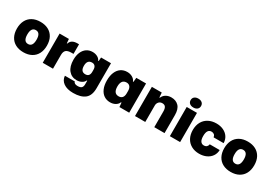

<svg xmlns="http://www.w3.org/2000/svg" viewBox="39 -1837 4390 3096"><g transform="rotate(30 2234.0 -289.0)"><path d="M25 -272Q25 -357 57.5 -420.5Q90 -484 153 -519Q216 -554 304 -554Q388 -554 451 -521Q514 -488 548.5 -424.5Q583 -361 583 -272Q583 -187 550.5 -123.5Q518 -60 455 -25Q392 10 304 10Q220 10 157 -23Q94 -56 59.5 -119.5Q25 -183 25 -272ZM390 -272Q390 -401 304 -401Q218 -401 218 -272Q218 -143 304 -143Q390 -143 390 -272Z M662 -544H835L842 -465H849Q866 -513 901.5 -532Q937 -551 990 -551H1020V-372H986Q911 -372 882 -344Q853 -316 853 -257V0H662Z M1076 2H1260Q1263 21 1282.5 32.5Q1302 44 1333 44Q1387 44 1407.5 22.5Q1428 1 1428 -40V-108H1419Q1405 -73 1365 -51Q1325 -29 1274 -29Q1179 -29 1122.5 -98Q1066 -167 1066 -291Q1066 -373 1092 -432Q1118 -491 1165 -522.5Q1212 -554 1274 -554Q1324 -554 1364 -533Q1404 -512 1419 -475H1429L1434 -544H1619V-80Q1619 58 1544 117.5Q1469 177 1328 177Q1213 177 1147 129.5Q1081 82 1076 2ZM1427 -271V-311Q1427 -355 1406.5 -378Q1386 -401 1352 -401Q1261 -401 1261 -291Q1261 -182 1347 -182Q1388 -182 1407.5 -205.5Q1427 -229 1427 -271Z M1700 -272Q1700 -360 1727 -423.5Q1754 -487 1803.5 -520.5Q1853 -554 1919 -554Q1974 -554 2016 -529.5Q2058 -505 2073 -465H2083L2090 -544H2272V0H2090L2083 -79H2073Q2058 -39 2016 -14.5Q1974 10 1919 10Q1853 10 1803.5 -23.5Q1754 -57 1727 -120.5Q1700 -184 1700 -272ZM2081 -249V-295Q2081 -345 2058 -373Q2035 -401 1995 -401Q1943 -401 1919 -367Q1895 -333 1895 -272Q1895 -143 1990 -143Q2036 -143 2058.5 -171Q2081 -199 2081 -249Z M2380 -544H2564L2571 -455H2579Q2598 -503 2641 -528.5Q2684 -554 2740 -554Q2826 -554 2878 -500.5Q2930 -447 2930 -333V0H2739V-291Q2739 -346 2720.5 -373Q2702 -400 2660 -400Q2618 -400 2594.5 -372Q2571 -344 2571 -308V0H2380Z M3029 -544H3220V0H3029ZM3028 -672Q3028 -711 3055 -733Q3082 -755 3125 -755Q3168 -755 3195 -733Q3222 -711 3222 -672Q3222 -633 3195 -611Q3168 -589 3125 -589Q3082 -589 3055 -611Q3028 -633 3028 -672Z M3299 -273Q3299 -358 3333.5 -421.5Q3368 -485 3432 -519.5Q3496 -554 3581 -554Q3654 -554 3712 -526.5Q3770 -499 3802.5 -449.5Q3835 -400 3836 -336H3650Q3645 -368 3625.5 -384Q3606 -400 3577 -400Q3493 -400 3493 -272Q3493 -207 3515 -175.5Q3537 -144 3576 -144Q3610 -144 3629 -161.5Q3648 -179 3652 -208H3837Q3835 -143 3801 -93.5Q3767 -44 3708.5 -17Q3650 10 3576 10Q3493 10 3430 -25Q3367 -60 3333 -124Q3299 -188 3299 -273Z M3885 -272Q3885 -357 3917.5 -420.5Q3950 -484 4013 -519Q4076 -554 4164 -554Q4248 -554 4311 -521Q4374 -488 4408.5 -424.5Q4443 -361 4443 -272Q4443 -187 4410.5 -123.5Q4378 -60 4315 -25Q4252 10 4164 10Q4080 10 4017 -23Q3954 -56 3919.5 -119.5Q3885 -183 3885 -272ZM4250 -272Q4250 -401 4164 -401Q4078 -401 4078 -272Q4078 -143 4164 -143Q4250 -143 4250 -272Z"/></g></svg>

Font: Mona Sans Black
Style: Regular
Weight: 900
Designer: Deni Anggara
Foundry: GitHub
Version: Version 2.000